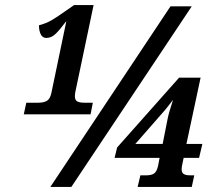

<svg xmlns="http://www.w3.org/2000/svg" viewBox="-20 -739 847 759"><path d="M84 -333H132Q153 -333 165.5 -340.5Q178 -348 183 -371L242 -654H241Q214 -618 198 -603.5Q182 -589 163 -589Q148 -589 141 -603.5Q134 -618 134 -639Q161 -646 183 -658.5Q205 -671 273 -719H350L280 -386Q276 -370 276 -359Q276 -343 285.5 -338Q295 -333 313 -333H347L338 -287H74ZM654 -714H738L262 0H179ZM535 -46H560Q579 -46 589.5 -53.5Q600 -61 605 -84L611 -115H433L443 -156L688 -432H773L717 -170H780L767 -115H706L703 -101Q698 -79 698 -71Q698 -56 706.5 -51Q715 -46 730 -46H748L738 0H524ZM623 -170 643 -271Q647 -292 664 -344Q659 -337 634 -306L515 -170Z"/></svg>

Font: Noto Serif NarrowExtraBold
Style: Italic
Weight: 800
Width: 4
Italic angle: -12°
Designer: Monotype Design Team
Foundry: Monotype Imaging Inc.
Version: Version 1.001